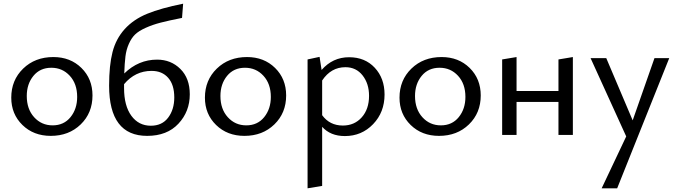

<svg xmlns="http://www.w3.org/2000/svg" viewBox="-20 -731 3667 1040"><path d="M255 5Q162 5 101.5 -54Q41 -113 41 -202Q41 -297 105.5 -359.5Q170 -422 269 -422Q361 -422 421 -363Q481 -304 481 -214Q481 -119 417 -57Q353 5 255 5ZM265 -52Q326 -52 362 -96.5Q398 -141 398 -206Q398 -277 358 -320.5Q318 -364 258 -364Q197 -364 161 -320Q125 -276 125 -211Q125 -140 165 -96Q205 -52 265 -52Z M831 -408Q906 -408 957 -357.5Q1008 -307 1008 -220Q1008 -127 946.5 -61Q885 5 777 5Q571 5 571 -267Q571 -377 589.5 -449Q608 -521 655.5 -573.5Q703 -626 777.5 -656.5Q852 -687 972 -711L966 -634Q895 -620 850.5 -608.5Q806 -597 768.5 -580Q731 -563 711.5 -544Q692 -525 678 -493.5Q664 -462 659.5 -425.5Q655 -389 653 -333Q730 -408 831 -408ZM797 -50Q858 -50 891 -94Q924 -138 924 -203Q924 -272 891 -309.5Q858 -347 801 -347Q712 -347 652 -275V-254Q652 -158 691.5 -104Q731 -50 797 -50Z M1304 5Q1211 5 1150.5 -54Q1090 -113 1090 -202Q1090 -297 1154.5 -359.5Q1219 -422 1318 -422Q1410 -422 1470 -363Q1530 -304 1530 -214Q1530 -119 1466 -57Q1402 5 1304 5ZM1314 -52Q1375 -52 1411 -96.5Q1447 -141 1447 -206Q1447 -277 1407 -320.5Q1367 -364 1307 -364Q1246 -364 1210 -320Q1174 -276 1174 -211Q1174 -140 1214 -96Q1254 -52 1314 -52Z M1871 -421Q1957 -421 2010 -364Q2063 -307 2063 -219Q2063 -123 2001 -58.5Q1939 6 1848 6Q1770 6 1725 -44V276L1646 289V-409L1711 -423L1722 -352Q1782 -421 1871 -421ZM1837 -51Q1900 -51 1939.5 -95.5Q1979 -140 1979 -212Q1979 -278 1944 -322.5Q1909 -367 1851 -367Q1773 -367 1725 -295V-107Q1766 -51 1837 -51Z M2358 5Q2265 5 2204.5 -54Q2144 -113 2144 -202Q2144 -297 2208.5 -359.5Q2273 -422 2372 -422Q2464 -422 2524 -363Q2584 -304 2584 -214Q2584 -119 2520 -57Q2456 5 2358 5ZM2368 -52Q2429 -52 2465 -96.5Q2501 -141 2501 -206Q2501 -277 2461 -320.5Q2421 -364 2361 -364Q2300 -364 2264 -320Q2228 -276 2228 -211Q2228 -140 2268 -96Q2308 -52 2368 -52Z M3005 -409 3083 -422V0H3005V-179H2778V0H2700V-409L2778 -422V-238H3005Z M3525 -416H3605L3323 289H3239L3372 8L3179 -416H3264L3407 -79Z"/></svg>

Font: EauTestInfant Medium
Style: Regular
Weight: 500
Designer: Christian Thalmann (Catharsis Fonts)
Version: Version 0.001;PS 000.001;hotconv 1.0.88;makeotf.lib2.5.64775